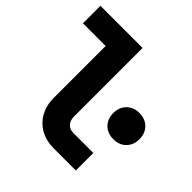

<svg xmlns="http://www.w3.org/2000/svg" viewBox="-188 -888 1047 1047"><g transform="rotate(45 335.0 -365.0)"><path d="M375 0Q317 0 273 -24.5Q229 -49 204.5 -93Q180 -137 180 -195V-595H5V-730H330V-200Q330 -171 346.5 -153Q363 -135 390 -135H545V0ZM569 -265Q524 -265 496 -293Q468 -321 468 -366Q468 -411 496 -439Q524 -467 569 -467Q614 -467 642 -439Q670 -411 670 -366Q670 -321 642 -293Q614 -265 569 -265Z"/></g></svg>

Font: JetBrains Mono NL ExtraBold
Style: Regular
Weight: 800
Designer: Philipp Nurullin, Konstantin Bulenkov
Foundry: JetBrains
Version: Version 2.304; ttfautohint (v1.8.4.7-5d5b)